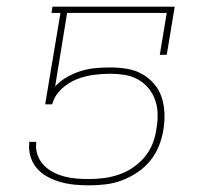

<svg xmlns="http://www.w3.org/2000/svg" viewBox="-20 -550 640 578"><path d="M248 8Q227 8 205.5 6Q184 4 164 -1.5Q144 -7 125.5 -16.5Q107 -26 93.5 -40.5Q80 -55 73 -75Q66 -95 68 -117V-123H89V-118Q87 -99 93.5 -82Q100 -65 112 -52.5Q124 -40 140.5 -31.5Q157 -23 174.5 -18.5Q192 -14 210.5 -12.5Q229 -11 248 -11Q271 -11 293.5 -14Q316 -17 338 -24.5Q360 -32 380 -45.5Q400 -59 415.5 -77.5Q431 -96 439.5 -118Q448 -140 451 -163Q455 -185 454.5 -207Q454 -229 447 -249Q440 -269 426.5 -285Q413 -301 395 -311Q377 -321 355.5 -324.5Q334 -328 312 -328Q287 -328 261 -324.5Q235 -321 210 -311Q185 -301 164.5 -281.5Q144 -262 137 -236H116L162 -511H135L138 -530H506L482 -385H461L482 -511H182L146 -290Q162 -307 182.5 -318.5Q203 -330 224.5 -336.5Q246 -343 268 -345Q290 -347 312 -347Q337 -347 361.5 -343Q386 -339 407 -327.5Q428 -316 443.5 -298Q459 -280 466.5 -257.5Q474 -235 475 -210Q476 -185 472 -160Q468 -135 458.5 -111Q449 -87 432.5 -66.5Q416 -46 393.5 -31Q371 -16 347 -7Q323 2 298 5Q273 8 248 8Z"/></svg>

Font: Iosevka Slab ThExObl
Style: Regular
Weight: 100
Width: 7
Italic angle: -9°
Monospace: yes
Designer: Belleve Invis
Foundry: Belleve Invis
Version: Version 11.1.1; ttfautohint (v1.8.3)